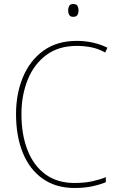

<svg xmlns="http://www.w3.org/2000/svg" viewBox="-20 -928 585 958"><path d="M363 -699Q272 -699 210.5 -653Q149 -607 118 -529.5Q87 -452 87 -359Q87 -256 117.5 -178.5Q148 -101 207 -58Q266 -15 352 -15Q402 -15 440.5 -23.5Q479 -32 508 -44V-19Q480 -7 440.5 1.5Q401 10 352 10Q259 10 193.5 -36Q128 -82 94 -165Q60 -248 60 -359Q60 -460 94.5 -543Q129 -626 196.5 -675Q264 -724 363 -724Q446 -724 516 -690L505 -666Q469 -686 433 -692.5Q397 -699 363 -699ZM345 -908Q362 -908 367 -898Q372 -888 372 -876Q372 -863 366.5 -853.5Q361 -844 345 -844Q331 -844 325.5 -853.5Q320 -863 320 -876Q320 -888 325 -898Q330 -908 345 -908Z"/></svg>

Font: Noto Sans Bengali SemiCondensed Thin
Style: Regular
Weight: 100
Width: 4
Designer: Joana Ranito - Universal Thirst; Jelle Bosma - Monotype Design Team
Foundry: Universal Thirst ehf.
Version: Version 3.000; ttfautohint (v1.8.4.7-5d5b)